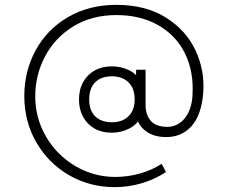

<svg xmlns="http://www.w3.org/2000/svg" viewBox="-20 -665 937 790"><path d="M452 105Q349.5 105 264.2 55.8Q179 6.5 129.5 -79.2Q80 -165 80 -270Q80 -372 126.5 -457.8Q173 -543.5 259.2 -594.2Q345.5 -645 459 -645Q579 -645 662.5 -592.8Q746 -540.5 784.8 -457Q823.5 -373.5 816 -281Q808.5 -191.5 768.2 -146.2Q728 -101 664 -101Q614.5 -101 582.2 -123.8Q550 -146.5 540 -188L559 -184Q544.5 -152.5 511.2 -135.8Q478 -119 439 -119Q399 -119 368.8 -136.2Q338.5 -153.5 321.8 -184.5Q305 -215.5 305 -255Q305 -296.5 322.2 -327.5Q339.5 -358.5 370 -375.2Q400.5 -392 440 -392Q476.5 -392 509.5 -376.8Q542.5 -361.5 559 -329L540 -310V-378H579V-233Q579 -192.5 600.5 -167.8Q622 -143 669 -143Q695.5 -143 717.5 -157.5Q739.5 -172 753.8 -199.2Q768 -226.5 771.5 -264L772 -273Q778 -371 740.8 -445.8Q703.5 -520.5 630.2 -561.8Q557 -603 459 -603Q357 -603 281 -556Q205 -509 165 -432.2Q125 -355.5 125 -269Q125 -179 169.5 -102.8Q214 -26.5 289.8 18.2Q365.5 63 455 63Q505.5 63 556.2 48.8Q607 34.5 645 9L663 43Q615 74 561.2 89.5Q507.5 105 452 105ZM441 -162Q483.5 -162 508.8 -186.8Q534 -211.5 534 -256Q534 -302 508.5 -326.5Q483 -351 441 -351Q396 -351 371.5 -326.2Q347 -301.5 347 -256Q347 -210 372 -186Q397 -162 441 -162Z"/></svg>

Font: Manrope
Style: Regular
Weight: 400
Designer: Mikhail Sharanda
Foundry: Mikhail Sharanda
Version: Version 4.503